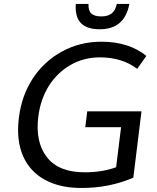

<svg xmlns="http://www.w3.org/2000/svg" viewBox="-20 -933 786 964"><path d="M480.5 -786.1Q416.5 -786.1 386.5 -816.7Q356.4 -847.2 360.4 -913.1H424.3Q422.9 -878.9 439 -864.7Q455.1 -850.6 488.8 -850.6Q521 -850.6 540 -865Q559.1 -879.4 566.4 -913.1H629.4Q606 -786.1 480.5 -786.1ZM391.1 10.7Q304.7 11.2 240.2 -14.2Q175.8 -39.6 135.5 -86.2Q95.2 -132.8 79.8 -198.2Q64.5 -263.7 75.2 -343.8Q88.4 -452.6 145 -539.6Q202.1 -626 292 -674.8Q381.8 -723.6 489.3 -723.6Q626.5 -723.6 714.8 -652.3L668.9 -587.4Q592.3 -645 481.9 -645Q400.4 -645 333.5 -606.4Q266.6 -567.9 224.1 -500Q182.6 -431.6 172.4 -347.7Q156.2 -219.7 215.8 -143.6Q274.4 -67.9 404.8 -67.9Q494.1 -67.9 563 -93.3L587.9 -294.4H408.2L418 -374H690.4L649.4 -41Q529.8 10.7 391.1 10.7Z"/></svg>

Font: Ride
Style: Italic
Weight: 400
Version: Version 3.000